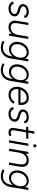

<svg xmlns="http://www.w3.org/2000/svg" viewBox="1983 -2734 962 4969"><g transform="rotate(90 2464.5 -249.0)"><path d="M21 -107 77 -123Q87 -86 120 -64.5Q153 -43 195 -43Q253 -43 297.5 -70Q342 -97 342 -145Q342 -173 320 -191.5Q298 -210 252 -223L205 -236Q148 -252 116 -283Q84 -314 84 -354Q84 -401 109.5 -437Q135 -473 181.5 -492.5Q228 -512 288 -512Q353 -512 394.5 -484Q436 -456 447 -407L391 -388Q380 -426 354 -441.5Q328 -457 278 -457Q222 -457 183 -429Q144 -401 144 -360Q144 -340 165.5 -322Q187 -304 228 -293L269 -282Q338 -263 370.5 -228.5Q403 -194 403 -147Q403 -102 376.5 -65.5Q350 -29 304.5 -8.5Q259 12 205 12Q124 12 77 -23Q30 -58 21 -107Z M859 -92 927 -500H987L903 0H847ZM697 -44Q770 -44 819.5 -97.5Q869 -151 885 -245L922 -241Q908 -161 876.5 -104.5Q845 -48 796.5 -18Q748 12 685 12Q591 12 546 -46.5Q501 -105 520 -216L524 -242H585Q566 -127 596.5 -85.5Q627 -44 697 -44ZM568 -500H628L585 -242L520 -216Z M1039 165 1035 163 1062 115Q1067 118 1071 121Q1096 135 1134.5 146Q1173 157 1214 157Q1298 157 1357 106Q1416 55 1433 -48L1509 -500H1569L1493 -44Q1479 40 1438 98Q1397 156 1338.5 184Q1280 212 1213 212Q1126 212 1039 165ZM1067 -262Q1079 -335 1117 -391.5Q1155 -448 1211 -480Q1267 -512 1331 -512Q1395 -512 1439.5 -479Q1484 -446 1502 -387.5Q1520 -329 1508 -254Q1496 -180 1459 -122.5Q1422 -65 1368.5 -32.5Q1315 0 1253 0Q1187 0 1140 -33.5Q1093 -67 1073.5 -126.5Q1054 -186 1067 -262ZM1469 -262Q1478 -319 1465.5 -364.5Q1453 -410 1420.5 -435Q1388 -460 1341 -460Q1289 -460 1243.5 -433.5Q1198 -407 1167 -360Q1136 -313 1126 -254Q1116 -196 1130.5 -150Q1145 -104 1180.5 -78.5Q1216 -53 1266 -53Q1314 -53 1357 -80Q1400 -107 1429.5 -154.5Q1459 -202 1469 -262Z M1621 165 1617 163 1644 115Q1649 118 1653 121Q1678 135 1716.5 146Q1755 157 1796 157Q1880 157 1939 106Q1998 55 2015 -48L2091 -500H2151L2075 -44Q2061 40 2020 98Q1979 156 1920.5 184Q1862 212 1795 212Q1708 212 1621 165ZM1649 -262Q1661 -335 1699 -391.5Q1737 -448 1793 -480Q1849 -512 1913 -512Q1977 -512 2021.5 -479Q2066 -446 2084 -387.5Q2102 -329 2090 -254Q2078 -180 2041 -122.5Q2004 -65 1950.5 -32.5Q1897 0 1835 0Q1769 0 1722 -33.5Q1675 -67 1655.5 -126.5Q1636 -186 1649 -262ZM2051 -262Q2060 -319 2047.5 -364.5Q2035 -410 2002.5 -435Q1970 -460 1923 -460Q1871 -460 1825.5 -433.5Q1780 -407 1749 -360Q1718 -313 1708 -254Q1698 -196 1712.5 -150Q1727 -104 1762.5 -78.5Q1798 -53 1848 -53Q1896 -53 1939 -80Q1982 -107 2011.5 -154.5Q2041 -202 2051 -262Z M2230 -254Q2242 -329 2282 -387.5Q2322 -446 2381.5 -479Q2441 -512 2510 -512Q2581 -512 2626 -478Q2671 -444 2687.5 -383Q2704 -322 2691 -243H2288Q2279 -185 2294.5 -139.5Q2310 -94 2347 -68.5Q2384 -43 2436 -43Q2493 -43 2539.5 -71.5Q2586 -100 2618 -147L2665 -112Q2625 -55 2565.5 -21.5Q2506 12 2435 12Q2363 12 2312 -22Q2261 -56 2239 -116.5Q2217 -177 2230 -254ZM2509 -457Q2441 -457 2384.5 -413.5Q2328 -370 2302 -298H2637Q2639 -372 2606.5 -414.5Q2574 -457 2509 -457Z M2748 -107 2804 -123Q2814 -86 2847 -64.5Q2880 -43 2922 -43Q2980 -43 3024.5 -70Q3069 -97 3069 -145Q3069 -173 3047 -191.5Q3025 -210 2979 -223L2932 -236Q2875 -252 2843 -283Q2811 -314 2811 -354Q2811 -401 2836.5 -437Q2862 -473 2908.5 -492.5Q2955 -512 3015 -512Q3080 -512 3121.5 -484Q3163 -456 3174 -407L3118 -388Q3107 -426 3081 -441.5Q3055 -457 3005 -457Q2949 -457 2910 -429Q2871 -401 2871 -360Q2871 -340 2892.5 -322Q2914 -304 2955 -293L2996 -282Q3065 -263 3097.5 -228.5Q3130 -194 3130 -147Q3130 -102 3103.5 -65.5Q3077 -29 3031.5 -8.5Q2986 12 2932 12Q2851 12 2804 -23Q2757 -58 2748 -107Z M3292 -130 3380 -656H3440L3351 -126Q3344 -86 3361.5 -64.5Q3379 -43 3418 -43Q3430 -43 3443 -47.5Q3456 -52 3483 -66L3503 -12Q3472 3 3452 7.5Q3432 12 3411 12Q3344 12 3312.5 -25.5Q3281 -63 3292 -130ZM3265 -500H3573L3564 -445H3256Z M3695 -500H3755L3669 0H3609ZM3713 -670Q3713 -687 3725 -698.5Q3737 -710 3753 -710Q3770 -710 3781.5 -698.5Q3793 -687 3793 -670Q3793 -654 3781.5 -642Q3770 -630 3753 -630Q3737 -630 3725 -642Q3713 -654 3713 -670Z M3910 -500H3966L3954 -408L3886 0H3826ZM4228 -258H4289L4245 0H4185ZM4116 -456Q4043 -456 3993.5 -402.5Q3944 -349 3928 -255L3891 -259Q3905 -339 3936.5 -395.5Q3968 -452 4016.5 -482Q4065 -512 4128 -512Q4222 -512 4267 -453.5Q4312 -395 4293 -284L4289 -258H4228Q4247 -373 4216.5 -414.5Q4186 -456 4116 -456Z M4366 165 4362 163 4389 115Q4394 118 4398 121Q4423 135 4461.5 146Q4500 157 4541 157Q4625 157 4684 106Q4743 55 4760 -48L4836 -500H4896L4820 -44Q4806 40 4765 98Q4724 156 4665.5 184Q4607 212 4540 212Q4453 212 4366 165ZM4394 -262Q4406 -335 4444 -391.5Q4482 -448 4538 -480Q4594 -512 4658 -512Q4722 -512 4766.5 -479Q4811 -446 4829 -387.5Q4847 -329 4835 -254Q4823 -180 4786 -122.5Q4749 -65 4695.5 -32.5Q4642 0 4580 0Q4514 0 4467 -33.5Q4420 -67 4400.5 -126.5Q4381 -186 4394 -262ZM4796 -262Q4805 -319 4792.5 -364.5Q4780 -410 4747.5 -435Q4715 -460 4668 -460Q4616 -460 4570.5 -433.5Q4525 -407 4494 -360Q4463 -313 4453 -254Q4443 -196 4457.5 -150Q4472 -104 4507.5 -78.5Q4543 -53 4593 -53Q4641 -53 4684 -80Q4727 -107 4756.5 -154.5Q4786 -202 4796 -262Z"/></g></svg>

Font: Oak Sans Light Italic
Style: Regular
Weight: 400
Italic angle: -9.5°
Foundry: Erik Kennedy, Walven
Version: Version 1.000;Glyphs 3.1.2 (3151)